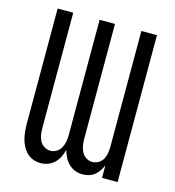

<svg xmlns="http://www.w3.org/2000/svg" viewBox="-110 -828 845 928"><g transform="rotate(15 312.5 -363.5)"><path d="M177 8Q158 8 140 1.5Q122 -5 108.5 -18Q95 -31 86 -48Q77 -65 72.5 -83Q68 -101 66 -120Q64 -139 64 -158V-735H142V-158Q142 -141 144.5 -125Q147 -109 154.5 -94.5Q162 -80 176.5 -71Q191 -62 208 -62Q224 -62 238.5 -71Q253 -80 260.5 -94.5Q268 -109 271 -125Q274 -141 274 -158V-735H351V-158Q351 -141 354 -125Q357 -109 364.5 -94.5Q372 -80 386.5 -71Q401 -62 417 -62Q434 -62 448.5 -71Q463 -80 470.5 -94.5Q478 -109 480.5 -125Q483 -141 483 -158V-735H561V0H483V-63Q477 -48 468 -34.5Q459 -21 446.5 -11Q434 -1 418.5 3.5Q403 8 387 8Q367 8 349 1Q331 -6 317 -19.5Q303 -33 294.5 -50.5Q286 -68 281 -86Q277 -68 268.5 -50.5Q260 -33 246.5 -19.5Q233 -6 214.5 1Q196 8 177 8Z"/></g></svg>

Font: Zed Sans
Style: Regular
Weight: 400
Designer: Belleve Invis
Foundry: Belleve Invis
Version: Version 1.0.0; ttfautohint (v1.8.4)